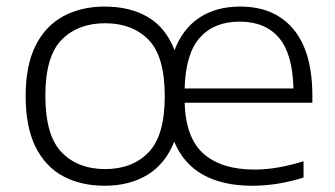

<svg xmlns="http://www.w3.org/2000/svg" viewBox="-20 -570 1044 599"><path d="M306.5 9.5Q233 9.5 177.5 -20Q122 -49.5 91 -111.5Q60 -173.5 60 -270.5Q60 -366 91 -427.8Q122 -489.5 177.8 -519.5Q233.5 -549.5 306.5 -549.5Q386 -549.5 441.8 -516.5Q497.5 -483.5 524.5 -413.5Q550 -480.5 602.2 -515Q654.5 -549.5 729.5 -549.5Q836.5 -549.5 895.5 -478.8Q954.5 -408 954.5 -271V-249.5H556Q559.5 -139 615.5 -90Q671.5 -41 774 -41Q811 -41 849 -47.8Q887 -54.5 927 -67V-16Q845.5 9.5 767 9.5Q675.5 9.5 614 -24.5Q552.5 -58.5 523.5 -128Q496 -58.5 440 -24.5Q384 9.5 306.5 9.5ZM727.5 -502.5Q648 -502.5 603.5 -452.5Q559 -402.5 556 -294H895.5Q893 -402 850.2 -452.2Q807.5 -502.5 727.5 -502.5ZM308 -42.5Q393 -42.5 443.5 -94.8Q494 -147 494 -270Q494 -394 443.5 -445.8Q393 -497.5 308 -497.5Q223 -497.5 172.2 -445.8Q121.5 -394 121.5 -271.5Q121.5 -147.5 172.2 -95Q223 -42.5 308 -42.5Z"/></svg>

Font: Encode Sans Expanded Light
Style: Regular
Weight: 300
Width: 7
Designer: Multiple Designers
Foundry: Impallari Type
Version: Version 3.000; ttfautohint (v1.8.3) -l 8 -r 50 -G 200 -x 14 